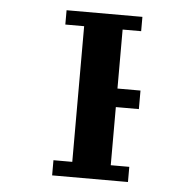

<svg xmlns="http://www.w3.org/2000/svg" viewBox="-46 -635 692 681"><g transform="rotate(5 300.0 -294.0)"><path d="M434 -588V-537H368V-327H450V-261H368V-54H434V0H164V-54H231V-537H164V-588Z"/></g></svg>

Font: JuliaMono Black
Style: Regular
Weight: 900
Monospace: yes
Designer: cormullion
Foundry: corm
Version: Version 0.054; ttfautohint (v1.8.4)